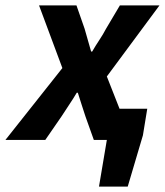

<svg xmlns="http://www.w3.org/2000/svg" viewBox="-60 -516 608 708"><path d="M305 172 334 0H307L329 -115H483L467 -17L411 172ZM-40 0 170 -265 84 -496H222L252 -410Q258 -389 264 -368Q270 -347 276 -326H280Q292 -347 306 -368Q320 -389 331 -410L382 -496H528L334 -234L426 0H286L255 -87Q248 -108 241 -130Q234 -152 227 -174H223Q210 -152 195.5 -130.5Q181 -109 167 -87L107 0Z"/></svg>

Font: Source Sans 3
Style: Bold Italic
Weight: 700
Italic angle: -11°
Designer: Paul D. Hunt
Foundry: Adobe
Version: Version 3.052;hotconv 1.1.0;makeotfexe 2.6.0